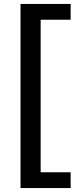

<svg xmlns="http://www.w3.org/2000/svg" viewBox="-20 -731 420 973"><path d="M84 222V-711H186V222ZM84 222V142H338V222ZM84 -631V-711H338V-631Z"/></svg>

Font: Ysabeau Office
Style: Bold
Weight: 700
Designer: Christian Thalmann (Catharsis Fonts)
Version: Version 2.001;gftools[0.9.30]; featfreeze: tnum,lnum,ss02